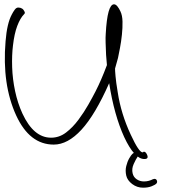

<svg xmlns="http://www.w3.org/2000/svg" viewBox="-20 -639 800 891"><path d="M649.9 99Q603.9 99 556.3 -3Q509.8 -105 486.6 -253Q421.5 -106 358 -37Q294.4 32 229.4 32Q117.4 32 55.2 -103Q-11 -247 5.8 -447Q12.4 -531 34.9 -572Q40.4 -583 48 -593.5Q55.5 -604 64.5 -604Q85.5 -604 93.9 -585Q97.5 -578 91.7 -573Q73.9 -555 60.2 -519Q46.5 -483 40.2 -428Q34.6 -383 36.4 -327.5Q38.2 -272 50.1 -216Q62.1 -160 84.1 -112Q136 0 217 0Q255 0 286.5 -24Q317.9 -48 344.2 -83.5Q370.5 -119 389.7 -153Q409.6 -188 423.4 -215Q437.1 -242 449.5 -270.5Q462 -299 476.2 -337L472.3 -384Q470.7 -417 470.1 -441.5Q469.4 -466 470.7 -482Q478.1 -619 509.1 -619Q517.1 -619 524.8 -609.5Q532.5 -600 538.5 -587Q547.9 -568 548.5 -539Q549.2 -510 545.7 -477.5Q542.3 -445 536.8 -416.5Q531.4 -388 527.6 -370L513.9 -321Q513.7 -313 516.1 -285.5Q518.4 -258 526.3 -211Q541.4 -111 586.8 -14Q624.7 68 641.7 68Q644.7 68 644.9 66.5Q645 65 648 65Q656 65 662 78Q671.9 99 649.9 99ZM643.9 232Q615.9 232 593.4 215Q571 198 565.9 176Q560.6 153 565.8 132Q570.9 111 579.8 95.5Q588.8 80 594.6 75Q599.5 70 607.5 70Q619.5 70 621.5 79Q622.5 83 619.4 87Q610.4 100 600.5 122Q590.5 144 595.4 165Q599.5 183 614.4 193Q629.2 203 648.2 203Q660.2 203 671 200Q681.8 197 688.9 193Q694.4 191 696.4 191Q706.4 191 708.7 201Q710.3 208 705.5 213Q699.9 219 683.4 225.5Q666.9 232 643.9 232Z"/></svg>

Font: Oooh Baby
Style: Normal
Weight: 400
Designer: Robert E. Leuschke
Foundry: Robert E. Leuschke
Version: Version 1.011; ttfautohint (v1.8.3)